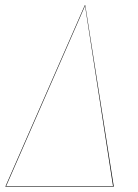

<svg xmlns="http://www.w3.org/2000/svg" viewBox="-21 -700 518 720"><path d="M298.8 -680.2 405.8 0H-1L296.9 -680.2ZM297.9 -678.2 2 -2H402.8Z"/></svg>

Font: Fira Sans Compressed Two
Style: Italic
Weight: 100
Width: 3
Italic angle: -8°
Designer: Carrois Corporate & Edenspiekermann AG
Foundry: Carrois Corporate GbR & Edenspiekermann AG
Version: Version 4.203;PS 004.203;hotconv 1.0.88;makeotf.lib2.5.64775